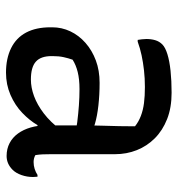

<svg xmlns="http://www.w3.org/2000/svg" viewBox="4 -586 592 640"><g transform="rotate(90 300.0 -266.0)"><path d="M494 -353Q494 -326 494 -299.5Q494 -273 494 -246Q494 -219 494 -192.5Q494 -166 494 -139Q494 -124 494.5 -112.5Q495 -101 497 -88Q502 -85 508 -83.5Q514 -82 520 -82Q532 -82 543 -85.5Q554 -89 563 -95H569Q569 -91 569.5 -88Q570 -85 570 -80Q570 -60 563.5 -41.5Q557 -23 546 -12Q536 -2 524.5 3Q513 8 500 8Q476 8 457 -2Q438 -12 425 -30Q412 -48 405 -72Q398 -96 398 -122Q398 -153 398 -186Q398 -219 398 -243Q398 -282 399 -312Q400 -342 400.5 -368Q401 -394 401 -420Q386 -432 366.5 -439.5Q347 -447 323.5 -450Q300 -453 270 -453Q241 -453 214.5 -450Q188 -447 164.5 -442Q141 -437 119 -429H113Q112 -435 111 -443Q110 -451 110 -458Q110 -474 114 -487.5Q118 -501 128 -511Q138 -521 160.5 -528Q183 -535 216 -538.5Q249 -542 289 -542Q339 -542 377 -527Q415 -512 441 -486Q467 -460 480.5 -426Q494 -392 494 -353ZM167 -142Q167 -106 185.5 -89.5Q204 -73 245 -73Q272 -73 300.5 -83.5Q329 -94 358 -116Q387 -138 414 -174L418 -95H397Q382 -69 356.5 -44.5Q331 -20 296.5 -5Q262 10 222 10Q175 10 140.5 -7Q106 -24 88.5 -57Q71 -90 71 -138V-144Q71 -176 84.5 -204.5Q98 -233 123 -255Q148 -277 181.5 -289.5Q215 -302 256 -302Q296 -302 331.5 -298Q367 -294 392.5 -286.5Q418 -279 428 -272Q434 -267 437 -259.5Q440 -252 441.5 -242Q443 -232 443 -217Q415 -224 387 -227.5Q359 -231 331.5 -233Q304 -235 277 -235Q244 -235 220 -229Q196 -223 179 -212Q174 -198 170.5 -182Q167 -166 167 -145Z"/></g></svg>

Font: Recursive Monospace Casual
Style: Regular
Weight: 400
Version: Version 1.047